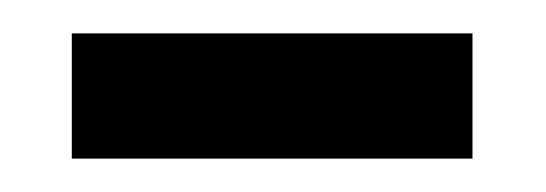

<svg xmlns="http://www.w3.org/2000/svg" viewBox="-20 -330 327 115"><path d="M23 -235H263V-310H23Z"/></svg>

Font: Noto Serif Devanagari SemiCondensed
Style: Regular
Weight: 400
Width: 4
Designer: Universal Thirst, Indian Type Foundry and the Monotype Design Team
Foundry: Monotype Imaging Inc.
Version: Version 2.004